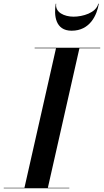

<svg xmlns="http://www.w3.org/2000/svg" viewBox="-61 -1005 555 1025"><path d="M239 -985H236.5C226.5 -924 233.5 -841 321.5 -841C419 -841 456.5 -924 466.5 -985H463.5C452 -936 380 -916 331.5 -916C282.5 -916 232 -939 239 -985ZM-41 -2.5V0H309V-2.5H194.5L363 -747.5H474V-750H124V-747.5H238L69.5 -2.5Z"/></svg>

Font: Bodoni* 72pt Medium
Style: Italic
Weight: 500
Italic angle: -13°
Version: Version 2.3